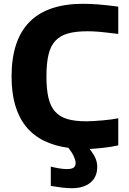

<svg xmlns="http://www.w3.org/2000/svg" viewBox="-20 -773 681 1013"><path d="M359 220Q335 220 306 216.5Q277 213 248 208V106Q267 111 290 115Q313 119 333 119Q359 119 369 111Q379 103 379 87Q379 73 370 53Q361 33 341 7Q41 -33 41 -369Q41 -753 419 -753Q455 -753 499.5 -749.5Q544 -746 604 -738V-594Q569 -598 544.5 -601Q520 -604 501.5 -605.5Q483 -607 468.5 -607.5Q454 -608 440 -608Q378 -608 337 -596Q296 -584 271 -556.5Q246 -529 235.5 -483Q225 -437 225 -369Q225 -303 235.5 -257.5Q246 -212 270.5 -184.5Q295 -157 335 -145Q375 -133 435 -133Q452 -133 475.5 -134.5Q499 -136 523 -138Q547 -140 568.5 -143Q590 -146 604 -149V-6Q568 2 528 6.5Q488 11 453 13Q476 43 484.5 64Q493 85 493 107Q493 161 457 190.5Q421 220 359 220Z"/></svg>

Font: Encode Sans Wide
Style: Bold
Weight: 700
Designer: Pablo Impallari, Andres Torresi
Foundry: Pablo Impallari, Andres Torresi
Version: Version 1.000; ttfautohint (v1.00) -l 8 -r 50 -G 200 -x 14 -